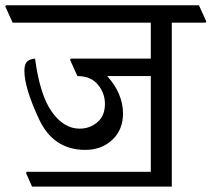

<svg xmlns="http://www.w3.org/2000/svg" viewBox="-47 -669 789 715"><path d="M721.2 -588.9 718.3 -584.5H592.8V25.9H72.3L49.8 -24.9L52.7 -29.3H514.6V-385.7H352.1Q382.3 -352.5 396.7 -317.1Q411.1 -281.7 411.1 -246.6Q411.1 -185.5 371.1 -148.2Q331.1 -110.8 270.5 -110.8Q151.4 -110.8 97.9 -226.1Q44.4 -341.3 43.9 -403.3Q43.5 -427.2 52.2 -438Q61 -448.7 83.5 -450.7Q101.6 -314.9 146.2 -252.4Q190.9 -189.9 249.5 -189.9Q287.6 -189.9 315.7 -213.9Q343.8 -237.8 343.8 -282.2Q343.8 -322.3 317.4 -354Q291 -385.7 241.2 -385.7L213.9 -446.3L216.8 -450.7H514.6V-584.5H0L-27.3 -645L-24.4 -649.4H693.8Z"/></svg>

Font: Sitara
Style: Regular
Weight: 400
Designer: Neelakash Kshetrimayum
Foundry: Neelakash Kshetrimayum
Version: Version 1.000;PS Version 1.000;PS 1.0;hotconv 1.;hotconv 1.0